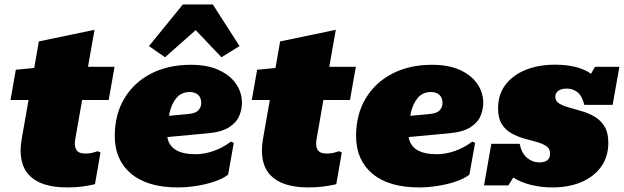

<svg xmlns="http://www.w3.org/2000/svg" viewBox="-20 -818 2752 847"><path d="M275.9 8.8Q159.7 8.8 108.4 -45.4Q57.1 -99.6 76.2 -207.5L106 -377H26.4L49.8 -510.3L130.9 -518.1L151.4 -635.3L397 -686.5L368.2 -523.4H485.4L459.5 -377H342.3L312 -204.1Q306.6 -173.8 316.7 -157.2Q326.7 -140.6 356.4 -140.6Q374.5 -140.6 387.5 -144Q400.4 -147.5 411.1 -150.9L423.3 -145L398.9 -5.4Q370.1 1.5 340.8 5.1Q311.5 8.8 275.9 8.8Z M764.6 8.8Q630.4 8.8 558.3 -51.8Q486.3 -112.3 486.3 -217.8Q486.3 -313.5 528.8 -384Q571.3 -454.6 646.7 -493.4Q722.2 -532.2 821.8 -532.2Q895 -532.2 945.3 -509Q995.6 -485.8 1021.5 -447.8Q1047.4 -409.7 1047.4 -364.3Q1047.4 -335.9 1035.6 -307.1Q1023.9 -278.3 991.5 -257.1Q959 -235.8 897 -230L718.3 -213.4Q730.5 -137.7 842.8 -137.7Q881.3 -137.7 922.1 -151.9Q962.9 -166 999 -193.4L1011.2 -187.5L986.3 -47.4Q962.4 -29.3 924.6 -16.6Q886.7 -3.9 844.5 2.4Q802.2 8.8 764.6 8.8ZM727.1 -315.9 726.1 -307.1 813.5 -315.4Q842.3 -317.9 855 -331.3Q867.7 -344.7 867.7 -362.3Q867.7 -388.2 853.3 -400.1Q838.9 -412.1 817.4 -412.1Q779.8 -412.1 757.6 -385Q735.4 -357.9 727.1 -315.9ZM708 -565.4 637.2 -614.7 786.6 -798.3H918.9L1036.6 -614.7L957 -565.4L843.3 -685.1Z M1340.3 8.8Q1224.1 8.8 1172.9 -45.4Q1121.6 -99.6 1140.6 -207.5L1170.4 -377H1090.8L1114.3 -510.3L1195.3 -518.1L1215.8 -635.3L1461.4 -686.5L1432.6 -523.4H1549.8L1523.9 -377H1406.7L1376.5 -204.1Q1371.1 -173.8 1381.1 -157.2Q1391.1 -140.6 1420.9 -140.6Q1439 -140.6 1451.9 -144Q1464.8 -147.5 1475.6 -150.9L1487.8 -145L1463.4 -5.4Q1434.6 1.5 1405.3 5.1Q1376 8.8 1340.3 8.8Z M1829.1 8.8Q1694.8 8.8 1622.8 -51.8Q1550.8 -112.3 1550.8 -217.8Q1550.8 -313.5 1593.3 -384Q1635.7 -454.6 1711.2 -493.4Q1786.6 -532.2 1886.2 -532.2Q1959.5 -532.2 2009.8 -509Q2060.1 -485.8 2085.9 -447.8Q2111.8 -409.7 2111.8 -364.3Q2111.8 -335.9 2100.1 -307.1Q2088.4 -278.3 2055.9 -257.1Q2023.4 -235.8 1961.4 -230L1782.7 -213.4Q1794.9 -137.7 1907.2 -137.7Q1945.8 -137.7 1986.6 -151.9Q2027.3 -166 2063.5 -193.4L2075.7 -187.5L2050.8 -47.4Q2026.9 -29.3 1989 -16.6Q1951.2 -3.9 1908.9 2.4Q1866.7 8.8 1829.1 8.8ZM1791.5 -315.9 1790.5 -307.1 1877.9 -315.4Q1906.7 -317.9 1919.4 -331.3Q1932.1 -344.7 1932.1 -362.3Q1932.1 -388.2 1917.7 -400.1Q1903.3 -412.1 1881.8 -412.1Q1844.2 -412.1 1822 -385Q1799.8 -357.9 1791.5 -315.9Z M2417 8.8Q2367.2 8.8 2322.3 -2.4Q2277.3 -13.7 2244.1 -34.7L2222.7 0H2115.2L2147.5 -183.6H2272.5Q2280.8 -142.1 2304.9 -121.8Q2329.1 -101.6 2359.4 -101.6Q2406.7 -101.6 2406.7 -140.6Q2406.7 -162.1 2390.1 -173.3Q2373.5 -184.6 2347.4 -191.7Q2321.3 -198.7 2292 -207Q2262.7 -215.3 2236.6 -229.7Q2210.4 -244.1 2193.8 -270.3Q2177.2 -296.4 2177.2 -339.8Q2177.2 -400.9 2209.7 -443.8Q2242.2 -486.8 2299.1 -509.8Q2356 -532.7 2428.7 -532.7Q2476.6 -532.7 2516.1 -523.4Q2555.7 -514.2 2587.4 -492.7L2605 -523.4H2712.4L2682.6 -355.5H2557.6Q2547.4 -396 2526.9 -411.6Q2506.3 -427.2 2481 -427.2Q2455.6 -427.2 2442.6 -417.2Q2429.7 -407.2 2429.7 -391.1Q2429.7 -372.1 2446.5 -361.6Q2463.4 -351.1 2490 -343.8Q2516.6 -336.4 2546.6 -327.6Q2576.7 -318.8 2603.3 -303.2Q2629.9 -287.6 2646.7 -260.3Q2663.6 -232.9 2663.6 -188.5Q2663.6 -127 2632.1 -82.8Q2600.6 -38.6 2544.9 -14.9Q2489.3 8.8 2417 8.8Z"/></svg>

Font: Bevan
Style: Italic
Weight: 400
Italic angle: -10°
Designer: Vernon Adams
Foundry: Vernon Adams
Version: Version 2.100; ttfautohint (v1.8.3)